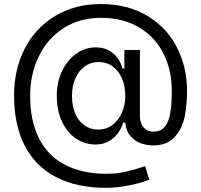

<svg xmlns="http://www.w3.org/2000/svg" viewBox="-20 -720 976 932"><path d="M48.3 -257.1Q48.3 -384.2 100.7 -485.1Q153.1 -585.9 248.8 -643.1Q344.5 -700.3 469.5 -700.3Q599.1 -700.3 693.9 -643.8Q788.7 -587.4 838.2 -491.3Q887.8 -395.2 887.8 -278.4Q887.8 -211.6 876.6 -154.5Q865.4 -97.3 828.8 -55.8Q792.3 -14.2 723 -14.2Q693.9 -14.2 664.8 -24.1Q635.7 -34.1 613.8 -58.8Q592 -83.5 588.1 -125H578.1Q569.2 -95.2 550.6 -71Q532 -46.9 504.8 -32.7Q477.6 -18.5 444.6 -18.5Q392.8 -18.5 349.6 -46.9Q306.5 -75.3 281.1 -129.3Q255.7 -183.2 255.7 -255.7Q255.7 -321.7 281.4 -375.4Q307.2 -429 350.5 -459.5Q393.8 -490.1 444.6 -490.1Q482.6 -490.1 510.1 -474.1Q537.6 -458.1 553.3 -434.8Q568.9 -411.6 573.9 -387.8H583.8V-477.3H659.1V-156.2Q659.1 -136 666.7 -118.8Q674.4 -101.6 689.1 -91.3Q703.8 -81 724.4 -81Q759.6 -81 779.1 -103.7Q798.7 -126.4 806.3 -169.4Q813.9 -212.4 813.9 -279.8Q813.9 -378.9 773.8 -459.3Q733.7 -539.8 655.7 -586.6Q577.8 -633.5 469.5 -633.5Q367.9 -633.5 290 -584.2Q212 -534.8 169.2 -448.3Q126.4 -361.9 126.4 -254.3Q126.4 -133.5 168.9 -49Q211.3 35.5 294.6 79.5Q377.8 123.6 498.6 123.6Q548.7 123.6 595.5 112.2Q642.4 100.9 684.7 86.6L704.5 152Q668.7 167.3 607.8 179.5Q546.9 191.8 495.7 191.8Q351.6 191.8 251.4 139.4Q151.3 87 99.8 -13.5Q48.3 -114 48.3 -257.1ZM588.1 -254.3Q588.1 -302.6 571.7 -340Q555.4 -377.5 526.3 -398.3Q497.2 -419 459.5 -419Q421.9 -419 392.2 -398.3Q362.6 -377.5 346.1 -340Q329.5 -302.6 329.5 -254.3Q329.5 -204.2 345.9 -167.3Q362.2 -130.3 391.2 -110.6Q420.1 -90.9 456.7 -90.9Q495 -90.9 525 -113.1Q555 -135.3 571.6 -172.8Q588.1 -210.2 588.1 -254.3Z"/></svg>

Font: Riot Sans
Style: Regular
Weight: 400
Designer: Rasmus Andersson
Foundry: rsms
Version: Version 4.001